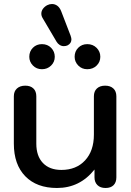

<svg xmlns="http://www.w3.org/2000/svg" viewBox="-20 -927 654 957"><path d="M49 -211V-447Q49 -472 64.5 -486Q80 -500 106 -500Q132 -500 146.5 -486Q161 -472 161 -447V-211Q161 -149 194 -114.5Q227 -80 286 -80Q360 -80 404 -127.5Q448 -175 448 -256V-447Q448 -472 463 -486Q478 -500 504 -500Q530 -500 545 -486Q560 -472 560 -447V-43Q560 -18 546 -4Q532 10 506 10Q480 10 465.5 -4.5Q451 -19 451 -43V-82Q378 10 264 10Q163 10 106 -48.5Q49 -107 49 -211ZM298 -697Q287 -697 277.5 -703Q268 -709 262 -719L193 -836Q186 -847 186 -859Q186 -872 194 -883Q202 -894 215 -901Q227 -907 239 -907Q254 -907 266 -898Q278 -889 285 -871L332 -749Q336 -737 336 -731Q336 -711 317 -701Q309 -697 298 -697ZM126 -644Q126 -671 144 -689Q162 -707 189 -707Q217 -707 235 -688.5Q253 -670 253 -644Q253 -618 234.5 -600Q216 -582 189 -582Q162 -582 144 -600.5Q126 -619 126 -644ZM352 -644Q352 -671 370 -689Q388 -707 415 -707Q443 -707 461.5 -688.5Q480 -670 480 -644Q480 -618 461.5 -600Q443 -582 415 -582Q388 -582 370 -600.5Q352 -619 352 -644Z"/></svg>

Font: Kodchasan SemiBold
Style: Regular
Weight: 600
Version: Version 1.000; ttfautohint (v1.6)